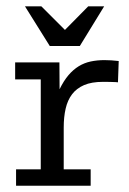

<svg xmlns="http://www.w3.org/2000/svg" viewBox="-20 -592 412 612"><path d="M31.2 -52.2H109.9V-338.9H28.3V-393.1H169.4L169.9 -307.6Q183.1 -334.5 198.2 -352.3Q213.4 -370.1 231 -380.9Q248.5 -391.6 269 -396Q289.6 -400.4 313 -400.4Q334 -400.4 358.4 -397.5L356 -329.6Q355.5 -330.1 348.4 -330.3Q341.3 -330.6 333 -330.8Q324.7 -331.1 317.1 -331.1Q309.6 -331.1 308.1 -331.1Q272 -331.1 248 -320.8Q224.1 -310.5 209.7 -291.5Q195.3 -272.5 189.2 -245.6Q183.1 -218.8 183.1 -185.5V-52.2H269V0H31.2ZM111.8 -571.8 187 -496.6 261.2 -571.8H312L234.4 -445.3H138.7L59.6 -571.8Z"/></svg>

Font: Rokkitt
Style: Regular
Weight: 400
Version: Version 1.2; ttfautohint (v1.5) -l 7 -r 28 -G 50 -x 13 -D la